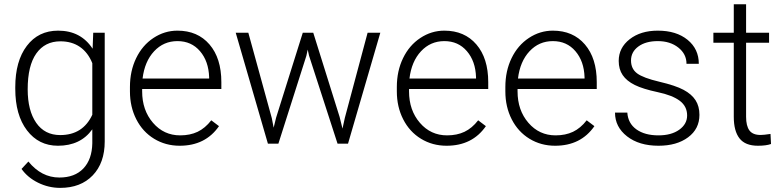

<svg xmlns="http://www.w3.org/2000/svg" viewBox="-20 -684 3726 914"><path d="M52.7 -261.2V-269Q52.7 -393.1 107.7 -465.6Q162.6 -538.1 256.8 -538.1Q364.7 -538.1 420.9 -452.1L423.8 -528.3H478.5V-10.7Q478.5 91.3 421.4 150.9Q364.3 210.4 266.6 210.4Q211.4 210.4 161.4 185.8Q111.3 161.1 82.5 120.1L115.2 85Q177.2 161.1 262.7 161.1Q335.9 161.1 377 117.9Q418 74.7 419.4 -2V-68.4Q363.3 9.8 255.9 9.8Q164.1 9.8 108.4 -63.5Q52.7 -136.7 52.7 -261.2ZM111.8 -258.8Q111.8 -157.7 152.3 -99.4Q192.9 -41 266.6 -41Q374.5 -41 419.4 -137.7V-383.3Q398.9 -434.1 360.4 -460.7Q321.8 -487.3 267.6 -487.3Q193.8 -487.3 152.8 -429.4Q111.8 -371.6 111.8 -258.8Z M598.6 -249V-270Q598.6 -346.2 628.2 -407.2Q657.7 -468.3 710.4 -503.2Q763.2 -538.1 824.7 -538.1Q920.9 -538.1 977.3 -472.4Q1033.7 -406.7 1033.7 -293V-260.3H656.7V-249Q656.7 -159.2 708.3 -99.4Q759.8 -39.6 837.9 -39.6Q884.8 -39.6 920.7 -56.6Q956.5 -73.7 985.8 -111.3L1022.5 -83.5Q958 9.8 835.4 9.8Q768.1 9.8 713.6 -23.4Q659.2 -56.6 628.9 -116Q598.6 -175.3 598.6 -249ZM658.7 -310.1H975.6V-316.4Q973.1 -392.6 932.1 -440.4Q891.1 -488.3 824.7 -488.3Q758.8 -488.3 713.6 -439.9Q668.5 -391.6 658.7 -310.1Z M1102.1 -528.3H1162.1L1273.9 -121.6L1282.7 -76.2L1294.4 -124L1421.4 -528.3H1471.2L1596.7 -127.4L1610.4 -71.8L1621.6 -123L1730 -528.3H1790.5L1636.7 0H1586.9L1451.2 -418.9L1444.8 -447.8L1438.5 -418.5L1305.2 0H1255.4Z M1869.1 -249V-270Q1869.1 -346.2 1898.7 -407.2Q1928.2 -468.3 1981 -503.2Q2033.7 -538.1 2095.2 -538.1Q2191.4 -538.1 2247.8 -472.4Q2304.2 -406.7 2304.2 -293V-260.3H1927.2V-249Q1927.2 -159.2 1978.8 -99.4Q2030.3 -39.6 2108.4 -39.6Q2155.3 -39.6 2191.2 -56.6Q2227.1 -73.7 2256.3 -111.3L2293 -83.5Q2228.5 9.8 2106 9.8Q2038.6 9.8 1984.1 -23.4Q1929.7 -56.6 1899.4 -116Q1869.1 -175.3 1869.1 -249ZM1929.2 -310.1H2246.1V-316.4Q2243.7 -392.6 2202.6 -440.4Q2161.6 -488.3 2095.2 -488.3Q2029.3 -488.3 1984.1 -439.9Q1939 -391.6 1929.2 -310.1Z M2385.7 -249V-270Q2385.7 -346.2 2415.3 -407.2Q2444.8 -468.3 2497.6 -503.2Q2550.3 -538.1 2611.8 -538.1Q2708 -538.1 2764.4 -472.4Q2820.8 -406.7 2820.8 -293V-260.3H2443.8V-249Q2443.8 -159.2 2495.4 -99.4Q2546.9 -39.6 2625 -39.6Q2671.9 -39.6 2707.8 -56.6Q2743.7 -73.7 2772.9 -111.3L2809.6 -83.5Q2745.1 9.8 2622.6 9.8Q2555.2 9.8 2500.7 -23.4Q2446.3 -56.6 2416 -116Q2385.7 -175.3 2385.7 -249ZM2445.8 -310.1H2762.7V-316.4Q2760.3 -392.6 2719.2 -440.4Q2678.2 -488.3 2611.8 -488.3Q2545.9 -488.3 2500.7 -439.9Q2455.6 -391.6 2445.8 -310.1Z M2907.7 -147.9H2966.3Q2969.7 -96.7 3009.5 -68.1Q3049.3 -39.6 3114.7 -39.6Q3175.8 -39.6 3213.4 -66.4Q3251 -93.3 3251 -134.3Q3251 -177.7 3216.1 -204.1Q3181.2 -230.5 3110.8 -245.4Q3040.5 -260.3 3001.7 -279.5Q2962.9 -298.8 2944.1 -326.7Q2925.3 -354.5 2925.3 -394Q2925.3 -456.5 2977.5 -497.3Q3029.8 -538.1 3111.3 -538.1Q3199.7 -538.1 3253.2 -494.4Q3306.6 -450.7 3306.6 -380.4H3248Q3248 -426.8 3209.2 -457.5Q3170.4 -488.3 3111.3 -488.3Q3053.7 -488.3 3018.8 -462.6Q2983.9 -437 2983.9 -396Q2983.9 -356.4 3012.9 -334.7Q3042 -313 3118.9 -294.9Q3195.8 -276.9 3234.1 -256.3Q3272.5 -235.8 3291 -207Q3309.6 -178.2 3309.6 -137.2Q3309.6 -70.3 3255.6 -30.3Q3201.7 9.8 3114.7 9.8Q3022.5 9.8 2965.1 -34.9Q2907.7 -79.6 2907.7 -147.9Z M3376 -480.5V-528.3H3473.1V-663.6H3531.7V-528.3H3641.1V-480.5H3531.7V-128.4Q3531.7 -84.5 3547.6 -63Q3563.5 -41.5 3600.6 -41.5Q3615.2 -41.5 3647.9 -46.4L3650.4 1.5Q3627.4 9.8 3587.9 9.8Q3527.8 9.8 3500.5 -25.1Q3473.1 -60.1 3473.1 -127.9V-480.5Z"/></svg>

Font: Roboto Light
Style: Regular
Weight: 300
Designer: Google
Version: Version 2.137; 2017